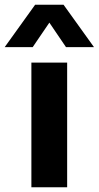

<svg xmlns="http://www.w3.org/2000/svg" viewBox="-58 -796 419 816"><path d="M227.4 0H75.4V-530H227.4ZM81 -595.8H-38L91.4 -776H212L341.4 -595.8H222.4L151.8 -699.8Z"/></svg>

Font: Be Vietnam Pro Variable Thin
Style: Regular
Weight: 100
Designer: Lam Bao, Tony Le, Vietanh Nguyen
Foundry: Yellow Type Foundry
Version: Version 1.002